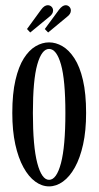

<svg xmlns="http://www.w3.org/2000/svg" viewBox="-20 -686 370 718"><path d="M163.5 11Q136.5 11 111.8 -7Q87 -25 67.8 -60Q48.5 -95 37.2 -146Q26 -197 26 -263.5Q26 -336 37.8 -386.5Q49.5 -437 69.2 -468Q89 -499 113.5 -513.2Q138 -527.5 163.5 -527.5Q189 -527.5 213.5 -513.2Q238 -499 258.2 -468Q278.5 -437 290.2 -386.5Q302 -336 302 -263.5Q302 -197 290.8 -146Q279.5 -95 260 -60Q240.5 -25 215.5 -7Q190.5 11 163.5 11ZM163.5 -13.5Q191.5 -13.5 208 -75.8Q224.5 -138 224.5 -263.5Q224.5 -387 208 -445Q191.5 -503 163.5 -503Q136 -503 119.5 -445Q103 -387 103 -263.5Q103 -138 119.5 -75.8Q136 -13.5 163.5 -13.5ZM160 -564.5 147.5 -577.5 200.5 -649.5Q207 -658 213.2 -662.2Q219.5 -666.5 225.5 -666.5Q233.5 -666.5 239.2 -660.8Q245 -655 245 -646.5Q245 -633.5 230 -622.5ZM93 -564.5 81 -577.5 133.5 -649.5Q140 -658.5 146.2 -662.5Q152.5 -666.5 158.5 -666.5Q167 -666.5 172.8 -660.8Q178.5 -655 178.5 -646.5Q178.5 -633.5 163.5 -622.5Z"/></svg>

Font: Imbue 48pt
Style: Regular
Weight: 400
Designer: Tyler Finck
Foundry: Etcetera Type Company
Version: Version 1.102